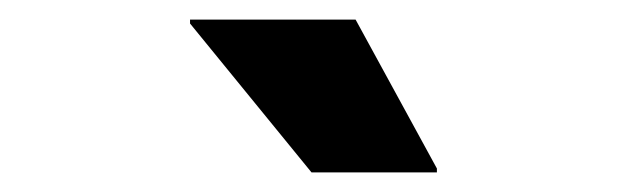

<svg xmlns="http://www.w3.org/2000/svg" viewBox="-20 -780 640 196"><path d="M298 -604 174 -756V-760H343L426 -608V-604Z"/></svg>

Font: Kufam Black
Style: Regular
Weight: 900
Designer: Wael Morcos, Artur Schmal
Foundry: Original Type
Version: Version 1.301; ttfautohint (v1.8.3)